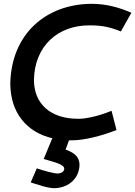

<svg xmlns="http://www.w3.org/2000/svg" viewBox="-20 -726 709 1007"><path d="M451 -593C518 -593 559 -583 614 -561L669 -659C608 -686 538 -706 461 -706C222 -705 40 -549 34 -289C34 -138 117 -32 258 0H254L209 108C267 125 317 136 317 159C317 171 305 184 280 184C265 184 214 171 173 157L141 231C184 243 227 261 267 261C346 258 395 205 397 140C397 85 352 70 324 58L342 10H352H356C422 10 512 -13 591 -44L565 -145C509 -121 437 -103 394 -103H390C247 -103 158 -179 158 -308C162 -484 282 -594 451 -593Z"/></svg>

Font: Cantarell
Style: BoldOblique
Weight: 700
Italic angle: -8°
Designer: Dave Crossland
Version: Version 0.024